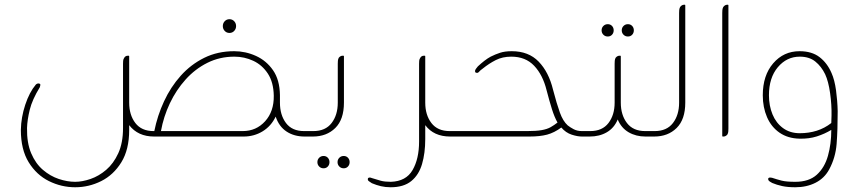

<svg xmlns="http://www.w3.org/2000/svg" viewBox="-20 -576 3620 810"><path d="M948 -437Q936 -437 928 -445.5Q920 -454 920 -466Q920 -478 928 -486.5Q936 -495 948 -495Q960 -495 968 -486.5Q976 -478 976 -466Q976 -454 968 -445.5Q960 -437 948 -437ZM1263 -23H1295V0H1265Q1221 0 1189 -21Q1157 -42 1143 -84Q1124 -44 1088 -22Q1052 0 1008 0H630Q562 0 525 -48V-28Q525 55 492 108.5Q459 162 407 188Q355 214 297 214Q239 214 186.5 188Q134 162 101 108.5Q68 55 68 -28Q69 -81 86.5 -134Q104 -187 131 -219Q136 -224 143 -224Q145 -224 148 -222.5Q151 -221 150 -216Q150 -214 148 -208Q116 -156 105.5 -113Q95 -70 94 -36Q93 27 111.5 70.5Q130 114 161 140.5Q192 167 228 179Q264 191 297 191Q327 191 362 179Q397 167 428 140.5Q459 114 479 70.5Q499 27 499 -36V-307Q499 -313 499.5 -319.5Q500 -326 504 -332Q509 -341 520 -341H523Q525 -341 525 -338V-143Q525 -91 551 -57Q577 -23 628 -23H631Q644 -88 672 -148.5Q700 -209 742.5 -256.5Q785 -304 841.5 -332Q898 -360 968 -360Q1016 -360 1060 -340Q1104 -320 1132 -279.5Q1160 -239 1161 -175V-143Q1161 -91 1186.5 -57Q1212 -23 1263 -23ZM659 -23H1004Q1061 -23 1098.5 -64.5Q1136 -106 1135 -172Q1134 -229 1110 -265.5Q1086 -302 1048.5 -319.5Q1011 -337 969 -337Q907 -337 855 -311Q803 -285 763 -240.5Q723 -196 696.5 -140Q670 -84 659 -23Z M1300 0H1282V-23H1302Q1353 -23 1379 -57Q1405 -91 1405 -143V-307Q1405 -313 1405.5 -319.5Q1406 -326 1409 -332Q1416 -341 1426 -341H1429Q1431 -341 1431 -338V-143Q1431 -72 1394.5 -36Q1358 0 1300 0ZM1345 82Q1356 82 1363 89.5Q1370 97 1370 108Q1370 119 1363 126.5Q1356 134 1345 134Q1334 134 1326.5 126.5Q1319 119 1319 108Q1319 97 1326.5 89.5Q1334 82 1345 82ZM1430 82Q1441 82 1448 89.5Q1455 97 1455 108Q1455 119 1448 126.5Q1441 134 1430 134Q1419 134 1411.5 126.5Q1404 119 1404 108Q1404 97 1411.5 89.5Q1419 82 1430 82Z M1877 -23H1908V0H1879Q1810 0 1774 -48V11Q1774 70 1760.5 116Q1747 162 1715 188Q1683 214 1628 214Q1606 214 1587 209.5Q1568 205 1549 197Q1544 193 1538.5 190Q1533 187 1532 183Q1530 173 1540 173Q1542 173 1544 173.5Q1546 174 1548 175Q1570 182 1586.5 186.5Q1603 191 1629 191Q1693 189 1720.5 141.5Q1748 94 1748 21V-307Q1748 -313 1748.5 -319.5Q1749 -326 1753 -332Q1758 -341 1769 -341H1772Q1774 -341 1774 -338V-143Q1774 -91 1800 -57Q1826 -23 1877 -23Z M2435 -23H2462V0H2435Q2416 0 2391.5 -8Q2367 -16 2348 -38Q2318 -16 2288 -8Q2258 0 2214 0H1896V-23H2204Q2242 -23 2265 -27Q2288 -31 2303 -39.5Q2318 -48 2332 -59Q2319 -82 2308.5 -115.5Q2298 -149 2286 -195Q2270 -260 2233.5 -298.5Q2197 -337 2137 -337Q2100 -337 2071.5 -322.5Q2043 -308 2017 -287Q2013 -284 2008.5 -280.5Q2004 -277 2001 -273Q1995 -267 1990 -269Q1984 -269 1984 -277Q1985 -282 1988.5 -286.5Q1992 -291 1996 -296Q2010 -309 2023.5 -319.5Q2037 -330 2050 -337Q2070 -347 2090 -353.5Q2110 -360 2139 -360Q2210 -360 2252.5 -316Q2295 -272 2313 -198Q2329 -137 2342 -101Q2355 -65 2375 -47Q2385 -39 2400 -31Q2415 -23 2435 -23Z M2544 -422Q2533 -422 2525.5 -429.5Q2518 -437 2518 -448Q2518 -459 2525.5 -466.5Q2533 -474 2544 -474Q2555 -474 2562 -466.5Q2569 -459 2569 -448Q2569 -437 2562 -429.5Q2555 -422 2544 -422ZM2629 -422Q2618 -422 2610.5 -429.5Q2603 -437 2603 -448Q2603 -459 2610.5 -466.5Q2618 -474 2629 -474Q2640 -474 2647 -466.5Q2654 -459 2654 -448Q2654 -437 2647 -429.5Q2640 -422 2629 -422ZM2702 -23H2733V0H2703Q2663 0 2632 -18Q2601 -36 2586 -72Q2571 -36 2540 -18Q2509 0 2468 0H2450V-23H2470Q2521 -23 2547 -57Q2573 -91 2573 -143V-307Q2573 -313 2573.5 -319.5Q2574 -326 2577 -332Q2584 -341 2594 -341H2597Q2599 -341 2599 -338V-143Q2599 -91 2625 -57Q2651 -23 2702 -23Z M2740 0H2722V-23H2742Q2793 -23 2819 -57Q2845 -91 2845 -143V-521Q2845 -527 2845.5 -533.5Q2846 -540 2849 -546Q2856 -556 2866 -556H2869Q2871 -556 2871 -553V-143Q2871 -72 2834.5 -36Q2798 0 2740 0Z M3032 0H3029Q3027 0 3027 -3V-521Q3027 -527 3027.5 -533.5Q3028 -540 3031 -546Q3038 -556 3048 -556H3051Q3053 -556 3053 -553V-34Q3053 -28 3052.5 -21.5Q3052 -15 3049 -9Q3042 0 3032 0Z M3488 -268Q3501 -239 3507 -195Q3513 -151 3514 -107Q3514 -27 3509.5 31Q3505 89 3478 139Q3458 176 3420.5 195Q3383 214 3335 214Q3303 214 3280 209Q3257 204 3238 196Q3232 193 3227 189.5Q3222 186 3221 182Q3219 173 3229 173Q3234 173 3237 174Q3258 181 3277.5 186Q3297 191 3335 191Q3393 191 3426 161Q3459 131 3473 81Q3487 31 3487 -28Q3459 -11 3426 -0.5Q3393 10 3353 9Q3304 8 3269 -16Q3234 -40 3216 -81.5Q3198 -123 3198 -174Q3198 -258 3242 -309Q3286 -360 3353 -360Q3405 -360 3437.5 -335Q3470 -310 3488 -268ZM3354 -14Q3392 -14 3425.5 -24.5Q3459 -35 3487 -57Q3487 -65 3487.5 -72.5Q3488 -80 3488 -89Q3489 -133 3482 -183Q3475 -233 3461 -263Q3445 -296 3419.5 -316.5Q3394 -337 3354 -337Q3299 -337 3261.5 -292.5Q3224 -248 3224 -174Q3224 -130 3239 -93.5Q3254 -57 3283.5 -35.5Q3313 -14 3354 -14Z"/></svg>

Font: Zain ExtraLight
Style: Regular
Weight: 200
Designer: Zain,Boutros
Foundry: Mobile Telecommunications Company (Zain), 2024
Version: Version 1.51; ttfautohint (v1.8.4)